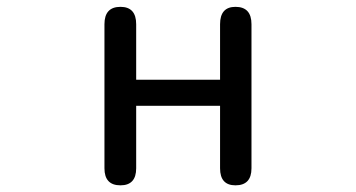

<svg xmlns="http://www.w3.org/2000/svg" viewBox="-20 -520 1040 561"><path d="M623 -449.2Q623 -500 668 -500Q714.8 -500 714.8 -449.2V-28.3Q714.8 21.5 668 21.5Q623 21.5 623 -28.3V-210.9H377.9V-28.3Q377.9 21.5 332 21.5Q285.2 21.5 285.2 -28.3V-449.2Q285.2 -500 332 -500Q377.9 -500 377.9 -449.2V-287.1H623Z"/></svg>

Font: KTXP_ComRound
Style: Medium
Weight: 500
Version: Version 1.01;May 16, 2022;FontCreator 13.0.0.2683 64-bit